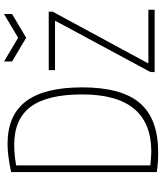

<svg xmlns="http://www.w3.org/2000/svg" viewBox="56 -864 826 979"><g transform="rotate(-90 469.5 -375.0)"><path d="M182 18Q156 18 131.5 16.5Q107 15 81 11V-732Q125 -741 160 -745.5Q195 -750 225 -750Q371 -750 442 -656Q513 -562 513 -369Q513 -169 433 -75.5Q353 18 182 18ZM185 -17Q477 -17 477 -369Q477 -547 414.5 -631.5Q352 -716 220 -716Q194 -716 168 -713.5Q142 -711 115 -706V-22Q135 -20 152.5 -18.5Q170 -17 185 -17ZM591 -21 851 -504V-508H601V-540H899V-520L637 -36V-32H909V0H591ZM645 -768 766 -696 887 -768V-727L766 -655L645 -727Z"/></g></svg>

Font: Encode Sans Compressed
Style: Thin
Weight: 100
Designer: Pablo Impallari, Andres Torresi
Foundry: Pablo Impallari, Andres Torresi
Version: Version 1.000; ttfautohint (v1.00) -l 8 -r 50 -G 200 -x 14 -